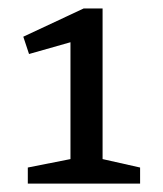

<svg xmlns="http://www.w3.org/2000/svg" viewBox="-20 -752 387 455"><path d="M312 -316.9H45.9V-355L147 -375V-651.9L48.8 -624L35.2 -665L178.2 -731.9H223.1V-375L312 -355Z"/></svg>

Font: Amethysta
Style: Regular
Weight: 400
Designer: Konstantin Vinogradov, Alexei Vanyashin
Foundry: Cyreal (www.cyreal.org)
Version: Version 1.002